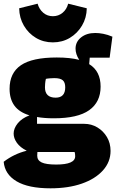

<svg xmlns="http://www.w3.org/2000/svg" viewBox="-31 -820 630 1042"><path d="M261 -178Q210 -178 170 -185V-148H426Q465 -148 497.5 -128.5Q530 -109 549.5 -76Q569 -43 569 -1Q569 59 527.5 105Q486 151 413 176.5Q340 202 243 202Q123 202 59 164Q-5 126 -11 58Q45 15 114 -2Q78 -20 60.5 -45Q43 -70 43 -95Q43 -123 65 -150.5Q87 -178 129 -194Q73 -211 47 -247Q21 -283 21 -338Q21 -424 82.5 -466Q144 -508 277 -508Q350 -508 399 -495Q379 -526 379 -556Q379 -593 409 -617Q439 -641 486 -641Q506 -641 529.5 -636.5Q553 -632 579 -621L564 -507H456L453 -472Q515 -434 515 -350Q515 -266 453 -222Q391 -178 261 -178ZM271 -290Q323 -290 323 -346Q323 -373 309.5 -384.5Q296 -396 264 -396Q255 -396 241 -395Q227 -394 218 -392Q215 -379 214 -366Q213 -353 213 -346Q213 -290 271 -290ZM171 25Q171 50 195 61.5Q219 73 274 73Q377 73 377 28Q377 14 374 5H172Q171 17 171 25ZM256 -590Q205 -590 164 -614.5Q123 -639 98.5 -681Q74 -723 73 -775L173 -800Q182 -769 204 -750.5Q226 -732 256 -732Q286 -732 308.5 -750.5Q331 -769 339 -800L440 -775Q439 -723 414 -681Q389 -639 348 -614.5Q307 -590 256 -590Z"/></svg>

Font: Piazzolla Black
Style: Regular
Weight: 900
Designer: Juan Pablo del Peral
Foundry: Huerta Tipografica
Version: Version 1.330